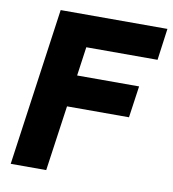

<svg xmlns="http://www.w3.org/2000/svg" viewBox="-79 -766 752 836"><g transform="rotate(10 297.0 -348.5)"><path d="M24 0 122 -697H594L575 -557H260L242 -429H516L496 -289H222L181 0Z"/></g></svg>

Font: Hanken Grotesk Black
Style: Italic
Weight: 900
Italic angle: -8°
Designer: Alfredo Marco Pradil
Foundry: Hanken Design Co.
Version: Version 3.013